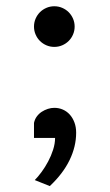

<svg xmlns="http://www.w3.org/2000/svg" viewBox="-20 -472 357 623"><path d="M90.3 -73.2Q92.8 -85 99.4 -94Q106 -103 115.2 -109.1Q124.5 -115.2 135.3 -118.7Q146 -122.1 156.2 -122.1Q170.9 -122.1 183.8 -116.5Q196.8 -110.8 206.3 -100.3Q215.8 -89.8 221.4 -75Q227.1 -60.1 227.1 -41.5Q227.1 3.4 205.8 47.4Q184.6 91.3 141.6 131.8L92.8 112.3Q103.5 101.6 115 85.9Q126.5 70.3 136.2 52Q146 33.7 152.3 13.9Q158.7 -5.9 158.7 -24.4H90.3ZM90.3 -385.7Q90.3 -399.4 95.5 -411.4Q100.6 -423.3 109.6 -432.4Q118.7 -441.4 130.6 -446.5Q142.6 -451.7 156.2 -451.7Q169.9 -451.7 181.9 -446.5Q193.8 -441.4 202.9 -432.4Q211.9 -423.3 217 -411.4Q222.2 -399.4 222.2 -385.7Q222.2 -372.1 217 -360.1Q211.9 -348.1 202.9 -339.1Q193.8 -330.1 181.9 -325Q169.9 -319.8 156.2 -319.8Q142.6 -319.8 130.6 -325Q118.7 -330.1 109.6 -339.1Q100.6 -348.1 95.5 -360.1Q90.3 -372.1 90.3 -385.7Z"/></svg>

Font: Andika Eur
Style: Regular
Weight: 400
Designer: Victor Gaultney, Annie Olsen, Julie Remington, Don Collingsworth, Eric Hays, Becca Hirsbrunner
Foundry: SIL International
Version: Version 5.000